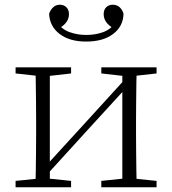

<svg xmlns="http://www.w3.org/2000/svg" viewBox="-20 -793 730 813"><path d="M345 -617Q274 -617 232 -649.5Q190 -682 188 -735Q194 -752 205.5 -762.5Q217 -773 233 -773Q250 -773 261 -762.5Q272 -752 272 -733Q272 -714 260.5 -698.5Q249 -683 228 -672L219 -701Q241 -669 274.5 -657Q308 -645 345 -645Q384 -645 417 -657Q450 -669 472 -701L463 -672Q442 -683 430.5 -698.5Q419 -714 419 -733Q419 -752 430 -762.5Q441 -773 457 -773Q475 -773 486.5 -762.5Q498 -752 503 -735Q502 -682 459.5 -649.5Q417 -617 345 -617ZM46 0V-27L154 -38H175L281 -27V0ZM409 0V-27L514 -38H535L643 -27V0ZM130 0Q131 -24 131.5 -64.5Q132 -105 132.5 -148.5Q133 -192 133 -226V-283Q133 -316 132.5 -359.5Q132 -403 131.5 -443.5Q131 -484 130 -508H191V0ZM171 -45 141 -61H147L331 -262L516 -465L544 -447H538L354 -246ZM498 0V-508H559Q558 -484 557.5 -443.5Q557 -403 556.5 -359.5Q556 -316 556 -283V-226Q556 -192 556.5 -148.5Q557 -105 557.5 -64.5Q558 -24 559 0ZM46 -482V-508H281V-482L176 -470H155ZM409 -482V-508H643V-482L536 -470H515Z"/></svg>

Font: Noto Serif KR
Style: Regular
Weight: 200
Designer: Ryoko NISHIZUKA 西塚涼子 (kana & ideographs); Frank Grießhammer (Latin, Greek & Cyrillic); Wenlong ZHANG 张文龙 (bopomofo); San
Foundry: Adobe
Version: Version 2.001;hotconv 1.1.0;makeotfexe 2.6.0